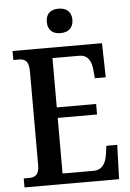

<svg xmlns="http://www.w3.org/2000/svg" viewBox="-60 -957 678 1001"><g transform="rotate(-5 278.5 -456.5)"><path d="M285 -785C321 -785 352 -804 352 -849C352 -895 321 -913 285 -913C246 -913 218 -895 218 -849C218 -804 246 -785 285 -785ZM27 0H522L528 -179H471L465 -135C459 -91 440 -55 394 -55H231V-346H437V-401H231V-659H370C416 -659 434 -626 438 -579L442 -535H499L495 -714H27V-667H53C84 -667 108 -659 108 -600V-109C108 -58 86 -47 54 -47H27Z"/></g></svg>

Font: Noto Serif Armenian Condensed SemiBold
Style: Regular
Weight: 600
Width: 3
Designer: Monotype Design Team
Foundry: Monotype Imaging Inc.
Version: Version 2.008